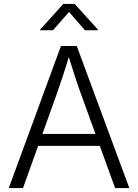

<svg xmlns="http://www.w3.org/2000/svg" viewBox="-20 -963 707 983"><path d="M24.9 0 292 -727.5H373L642.1 0H569.3L396.5 -476.6Q381.8 -516.6 364.5 -569.1Q347.2 -621.6 324.2 -695.8H339.8Q317.4 -620.6 299.8 -567.6Q282.2 -514.6 268.6 -476.6L97.7 0ZM149.4 -216.3V-277.3H517.1V-216.3ZM251 -808.1H185.1V-811L304.2 -942.9H362.3L481.9 -811V-808.1H415L333.5 -901.9Z"/></svg>

Font: Inter 17pt Light
Style: Regular
Weight: 300
Version: Version 4.001;git-66647c0bb